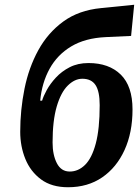

<svg xmlns="http://www.w3.org/2000/svg" viewBox="-20 -776 584 807"><path d="M424 -620Q338 -616 279.5 -581Q221 -546 188.5 -487Q156 -428 149 -353H157Q162 -371 176.5 -397.5Q191 -424 215 -450Q239 -476 273 -493.5Q307 -511 352 -511Q438 -511 487.5 -462.5Q537 -414 537 -316Q537 -219 503.5 -145.5Q470 -72 409.5 -30.5Q349 11 266 11Q197 11 152.5 -22Q108 -55 86.5 -108Q65 -161 65 -222Q65 -314 83 -403Q101 -492 141 -565Q181 -638 246 -685.5Q311 -733 405 -742L544 -756L531 -625ZM326 -445Q294 -445 265 -416.5Q236 -388 218.5 -328.5Q201 -269 201 -177Q201 -125 219 -90Q237 -55 273 -55Q309 -55 337.5 -83Q366 -111 382.5 -172.5Q399 -234 399 -334Q399 -392 381.5 -418.5Q364 -445 326 -445Z"/></svg>

Font: Arsenal SC
Style: Bold Italic
Weight: 700
Italic angle: -9.10001°
Designer: Andrij Shevchenko
Foundry: Stairsfor
Version: Version 2.001; ttfautohint (v1.8.4.7-5d5b)